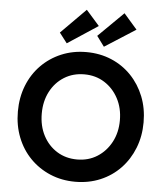

<svg xmlns="http://www.w3.org/2000/svg" viewBox="-62 -1000 917 1065"><g transform="rotate(5 396.5 -468.0)"><path d="M396 10Q321 10 257 -17Q193 -44 145.5 -92.5Q98 -141 72 -207Q46 -273 46 -351Q46 -429 72 -495Q98 -561 145.5 -609.5Q193 -658 257 -685Q321 -712 396 -712Q472 -712 536 -685Q600 -658 647 -609Q694 -560 720 -494.5Q746 -429 746 -351Q746 -274 720 -208Q694 -142 647 -93Q600 -44 536 -17Q472 10 396 10ZM396 -114Q459 -114 508 -145Q557 -176 585.5 -229.5Q614 -283 614 -351Q614 -419 585.5 -472.5Q557 -526 508 -557Q459 -588 396 -588Q333 -588 284 -557.5Q235 -527 207 -473.5Q179 -420 179 -351Q179 -282 207 -228.5Q235 -175 284 -144.5Q333 -114 396 -114ZM283 -751 240 -807 378 -946 452 -862ZM490 -750 448 -807 588 -945 662 -860Z"/></g></svg>

Font: Lexend Deca Medium
Style: Regular
Weight: 500
Designer: Bonnie Shaver-Troup, Thomas Jockin
Foundry: Lexend
Version: Version 1.008; ttfautohint (v1.8.4.7-5d5b)